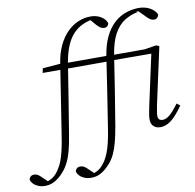

<svg xmlns="http://www.w3.org/2000/svg" viewBox="-249 -855 1225 1209"><g transform="rotate(-10 363.0 -250.5)"><path d="M-59 250Q-82 250 -101 242Q-120 234 -132 221.5Q-144 209 -147 196Q-146 183 -137 175.5Q-128 168 -115 168Q-105 168 -96 172Q-87 176 -78 184Q-69 192 -59 202L-34 226L-46 225H-33L-42 226Q-16 218 2 204Q20 190 37 164Q52 142 62.5 114.5Q73 87 82 49Q91 11 99 -42Q117 -154 134 -266Q151 -378 169 -491Q179 -557 202.5 -606Q226 -655 258.5 -687Q291 -719 329 -735Q367 -751 407 -751Q436 -751 458.5 -741.5Q481 -732 494.5 -717.5Q508 -703 511 -689Q509 -678 501.5 -671.5Q494 -665 483 -665Q468 -665 454.5 -674.5Q441 -684 425 -704L400 -733H412H394L413 -730Q380 -724 349.5 -709.5Q319 -695 293 -668Q267 -641 248 -597Q229 -553 218 -489Q200 -378 182.5 -265Q165 -152 146 -41Q137 16 126 57.5Q115 99 100 129.5Q85 160 65 183Q49 202 30.5 217Q12 232 -9.5 241Q-31 250 -59 250ZM50 -453 56 -482 186 -492 188 -489H478L475 -453H185ZM237 250Q213 250 194 242Q175 234 163.5 221.5Q152 209 148 196Q150 183 158.5 175.5Q167 168 180 168Q191 168 200 172Q209 176 218 184Q227 192 237 202L263 227L250 226H263H254Q280 218 297.5 204Q315 190 333 164Q347 142 358 114.5Q369 87 378 49Q387 11 395 -42Q413 -154 430 -266Q447 -378 464 -491Q475 -560 499 -609.5Q523 -659 556.5 -690Q590 -721 631 -736Q672 -751 715 -751Q746 -751 770.5 -741.5Q795 -732 810.5 -717Q826 -702 830 -688Q828 -677 820 -669.5Q812 -662 801 -662Q786 -662 773 -671Q760 -680 742 -700L710 -732H722H692L710 -728Q660 -719 620 -693.5Q580 -668 553 -618.5Q526 -569 513 -488Q496 -378 478.5 -265Q461 -152 442 -41Q432 16 421 57.5Q410 99 395.5 129.5Q381 160 361 183Q344 202 326 217Q308 232 286.5 241Q265 250 237 250ZM721 12Q695 12 678.5 -3.5Q662 -19 662 -46Q662 -64 665.5 -83Q669 -102 674 -127L745 -454L480 -455L346 -453L352 -482L482 -491L485 -488H708L784 -500L803 -492L725 -134Q721 -113 717.5 -93.5Q714 -74 714 -61Q714 -46 721.5 -38.5Q729 -31 744 -31Q766 -31 789.5 -51Q813 -71 847 -117L868 -101Q846 -69 823 -43.5Q800 -18 775 -3Q750 12 721 12Z"/></g></svg>

Font: Source Serif 4 Light
Style: Italic
Weight: 300
Italic angle: -12°
Designer: Frank Grießhammer
Foundry: Adobe Systems Incorporated
Version: Version 4.004;hotconv 1.0.116;makeotfexe 2.5.65601